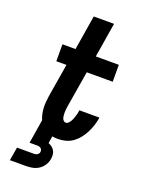

<svg xmlns="http://www.w3.org/2000/svg" viewBox="-174 -817 848 1120"><g transform="rotate(20 250.0 -257.5)"><path d="M34 220 48 137H148Q153 137 159 136.5Q165 136 170.5 133.5Q176 131 180 126Q184 121 185 115Q186 109 184.5 103Q183 97 178.5 93Q174 89 168.5 87Q163 85 157 85H107L131 -63Q124 -79 120 -97Q116 -115 115 -133.5Q114 -152 115.5 -171Q117 -190 120 -209L154 -415H91V-520H172L207 -735H333L298 -520H441V-415H280L243 -192Q242 -182 240.5 -173Q239 -164 239 -155Q239 -146 239.5 -137Q240 -128 242 -119.5Q244 -111 250 -104Q256 -97 265 -97Q274 -97 281 -104Q288 -111 293 -119.5Q298 -128 301 -136.5Q304 -145 307 -154Q310 -163 312 -172Q314 -181 315 -189V-192H439V-186Q435 -163 427.5 -140Q420 -117 409 -95.5Q398 -74 382.5 -54Q367 -34 347 -19.5Q327 -5 303 1.5Q279 8 256 8Q246 8 237 7.5Q228 7 219 5L212 49Q224 54 234 61.5Q244 69 250.5 80Q257 91 258 104.5Q259 118 257 131Q254 151 242.5 169.5Q231 188 213 200Q195 212 174.5 216Q154 220 134 220Z"/></g></svg>

Font: Iosevka Term Curly XBd Obl
Style: Regular
Weight: 800
Italic angle: -9°
Designer: Belleve Invis
Foundry: Belleve Invis
Version: Version 32.3.0